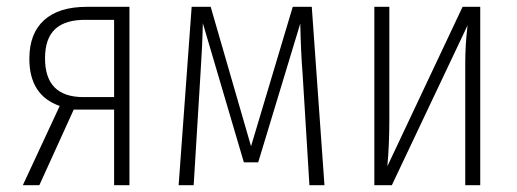

<svg xmlns="http://www.w3.org/2000/svg" viewBox="-20 -542 1514 562"><path d="M233.9 -522H358.9V0H314V-221.2H195.8L95.2 0H46.9L154.8 -231.9Q65.9 -262.7 65.9 -370.1Q65.9 -443.8 108.9 -482.9Q151.9 -522 233.9 -522ZM224.1 -257.8H314V-483.9H232.9Q172.4 -484.9 142.1 -457.5Q111.8 -430.2 111.8 -371.1Q111.8 -257.8 224.1 -257.8Z M892.6 -522 929.7 0H885.7L865.7 -326.2Q860.8 -385.3 858.9 -473.1L735.8 -66.9H693.8L573.7 -474.1Q572.3 -406.2 566.9 -327.1L546.9 0H502.9L541 -522H596.7L714.8 -113.8L836.9 -522Z M1385.7 -522V0H1341.8V-356Q1341.8 -411.1 1348.6 -467.8L1127 0H1075.7V-522H1119.6V-188Q1119.6 -118.2 1113.8 -55.2L1334 -522Z"/></svg>

Font: Fira Sans Compressed ExtraLight
Style: Regular
Weight: 250
Width: 1
Designer: Carrois Corporate & Edenspiekermann AG
Foundry: Carrois Corporate GbR & Edenspiekermann AG
Version: Version 4.203;PS 004.203;hotconv 1.0.88;makeotf.lib2.5.64775